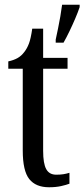

<svg xmlns="http://www.w3.org/2000/svg" viewBox="-20 -780 356 810"><path d="M215 -613Q220 -636 225 -660.5Q230 -685 234.5 -710.5Q239 -736 242 -760H316V-750Q309 -729 297.5 -702Q286 -675 273 -648Q260 -621 248 -600H215ZM187 10Q131 10 103.5 -24.5Q76 -59 76 -145V-490H15V-521Q38 -526 54 -535Q70 -544 82 -560Q94 -575 102 -596Q110 -617 116 -659H162V-536H265V-490H162V-144Q162 -90 175 -66.5Q188 -43 217 -43Q234 -43 247 -45Q260 -47 273 -51V-5Q260 0 238 5Q216 10 187 10Z"/></svg>

Font: Noto Serif ExtraCondensed
Style: Regular
Weight: 400
Width: 2
Designer: Monotype Design Team
Foundry: Monotype Imaging Inc.
Version: Version 2.013